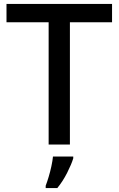

<svg xmlns="http://www.w3.org/2000/svg" viewBox="-20 -734 602 975"><path d="M335 0H227V-621H13V-714H549V-621H335ZM352 70Q343 100 321 143.5Q299 187 271 221H212V209Q219 191 227 164.5Q235 138 241 110Q247 82 249 61H352Z"/></svg>

Font: Noto Sans Lao Looped Medium
Style: Regular
Weight: 500
Designer: Mark Frömberg, Ben Mitchell
Foundry: The Fontpad Ltd
Version: Version 1.002; ttfautohint (v1.8.4.7-5d5b)